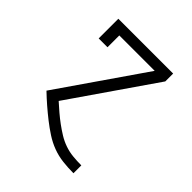

<svg xmlns="http://www.w3.org/2000/svg" viewBox="-200 -663 1001 1001"><g transform="rotate(45 300.0 -162.5)"><path d="M501 205Q462 205 423 200.5Q384 196 348 182.5Q312 169 279 147.5Q246 126 215.5 102Q185 78 155.5 52.5Q126 27 98 0L424 -472H163V-385H98V-530H502V-472L181 -7Q203 13 226.5 33Q250 53 274.5 71Q299 89 325 105Q351 121 380 131Q409 141 439.5 144Q470 147 501 147H502V205Z"/></g></svg>

Font: Iosevka Slab Light Extended
Style: Regular
Weight: 300
Width: 7
Monospace: yes
Designer: Belleve Invis
Foundry: Belleve Invis
Version: Version 11.1.0; ttfautohint (v1.8.3)